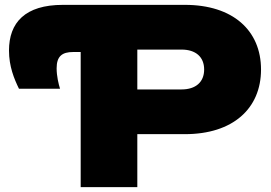

<svg xmlns="http://www.w3.org/2000/svg" viewBox="-20 -770 1113 790"><path d="M239 -750C83 -750 17 -677 17 -562C17 -497 38 -446 58 -405H227C221 -424 213 -457 213 -489C213 -539 236 -556 281 -556H312V0H545V-218H741C938 -218 1054 -323 1054 -484C1054 -645 938 -750 741 -750ZM545 -402V-566H727C785 -566 820 -536 820 -484C820 -432 785 -402 727 -402Z"/></svg>

Font: Bounded ExtBd
Style: Regular
Weight: 800
Designer: Vlad Churkin
Version: Version 3.0